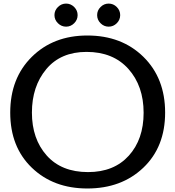

<svg xmlns="http://www.w3.org/2000/svg" viewBox="-20 -1049 987 1081"><path d="M37.6 0ZM471.7 12.2Q280.8 12.2 159.2 -104.7Q37.6 -221.7 37.6 -415Q37.6 -608.9 159.2 -729Q280.8 -849.1 471.7 -849.1Q665 -849.1 787.4 -729Q909.7 -608.9 909.7 -415Q909.7 -221.7 786.9 -104.7Q664.1 12.2 471.7 12.2ZM467.3 -756.8Q321.8 -756.8 240.7 -659.9Q159.7 -563 159.7 -415Q159.7 -267.1 242.9 -173.6Q326.2 -80.1 475.6 -80.1Q621.6 -80.1 705.1 -172.4Q788.6 -264.6 788.6 -414.1Q788.6 -564.9 702.9 -660.9Q617.2 -756.8 467.3 -756.8ZM352.1 -898.9Q325.7 -898.9 306.2 -918.2Q286.6 -937.5 286.6 -963.9Q286.6 -990.2 306.2 -1009.5Q325.7 -1028.8 352.1 -1028.8Q378.4 -1028.8 397.7 -1009.5Q417 -990.2 417 -963.9Q417 -937.5 397.7 -918.2Q378.4 -898.9 352.1 -898.9ZM591.8 -898.9Q565.4 -898.9 546.1 -918.2Q526.9 -937.5 526.9 -963.9Q526.9 -990.2 546.1 -1009.5Q565.4 -1028.8 591.8 -1028.8Q618.2 -1028.8 637.5 -1009.5Q656.7 -990.2 656.7 -963.9Q656.7 -937.5 637.5 -918.2Q618.2 -898.9 591.8 -898.9Z"/></svg>

Font: Cutive
Style: Regular
Weight: 400
Designer: Vernon Adams
Version: Version 1.002